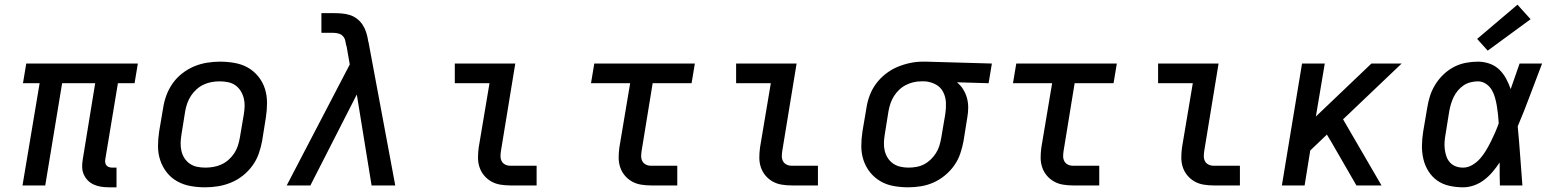

<svg xmlns="http://www.w3.org/2000/svg" viewBox="-20 -791 6640 819"><path d="M445 8Q428 8 411.5 5.5Q395 3 380.5 -3.5Q366 -10 355 -21Q344 -32 337.5 -46.5Q331 -61 330.5 -77.5Q330 -94 333 -111L386 -436H245L173 0H76L149 -436H78L92 -520H568L554 -436H483L429 -111Q428 -104 429 -97Q430 -90 434.5 -85Q439 -80 445.5 -78Q452 -76 459 -76H477V8Z M855 8Q823 8 792.5 2.5Q762 -3 736 -17.5Q710 -32 691.5 -55.5Q673 -79 663.5 -107.5Q654 -136 654 -167.5Q654 -199 659 -231L676 -331Q680 -358 690 -385Q700 -412 717 -436Q734 -460 758 -478.5Q782 -497 808.5 -508Q835 -519 863 -523.5Q891 -528 918 -528Q950 -528 981 -522.5Q1012 -517 1037.5 -502.5Q1063 -488 1082 -464.5Q1101 -441 1110 -412.5Q1119 -384 1119 -352.5Q1119 -321 1114 -289L1098 -189Q1093 -162 1083.5 -135Q1074 -108 1056.5 -84Q1039 -60 1015.5 -41.5Q992 -23 965 -12Q938 -1 910.5 3.5Q883 8 855 8ZM856 -76Q873 -76 890.5 -79Q908 -82 924.5 -89.5Q941 -97 955 -109.5Q969 -122 979 -137Q989 -152 994.5 -169Q1000 -186 1003 -203L1020 -303Q1023 -321 1023.5 -338.5Q1024 -356 1019.5 -373Q1015 -390 1006 -404Q997 -418 983.5 -427.5Q970 -437 952.5 -440.5Q935 -444 917 -444Q900 -444 883 -441Q866 -438 849.5 -430.5Q833 -423 819 -410.5Q805 -398 795 -383Q785 -368 779 -351Q773 -334 770 -317L754 -217Q751 -199 750.5 -181.5Q750 -164 754 -147Q758 -130 767 -116Q776 -102 790 -92.5Q804 -83 821 -79.5Q838 -76 856 -76Z M1203 0 1472 -516 1458 -596H1457Q1455 -608 1452.5 -618.5Q1450 -629 1442.5 -637Q1435 -645 1424 -648Q1413 -651 1401 -651H1351V-723V-735H1401Q1420 -735 1438.5 -733.5Q1457 -732 1473.5 -726.5Q1490 -721 1503.5 -710.5Q1517 -700 1526.5 -685.5Q1536 -671 1541.5 -654.5Q1547 -638 1550 -620Q1550 -618 1550.5 -615.5Q1551 -613 1552 -611L1666 0H1565L1502 -388L1304 0Z M2157 0Q2135 0 2114 -3.5Q2093 -7 2075.5 -17Q2058 -27 2045 -42.5Q2032 -58 2025.5 -77.5Q2019 -97 2019 -118.5Q2019 -140 2022 -162L2068 -436H1920V-520H2178L2117 -148Q2115 -136 2115 -124.5Q2115 -113 2120 -103.5Q2125 -94 2135 -89Q2145 -84 2157 -84H2269V0Z M2757 0Q2735 0 2714 -3.5Q2693 -7 2675.5 -17Q2658 -27 2645 -42.5Q2632 -58 2625.5 -77.5Q2619 -97 2619 -118.5Q2619 -140 2622 -162L2668 -436H2501L2515 -520H2944L2930 -436H2764L2717 -148Q2715 -136 2715 -124.5Q2715 -113 2720 -103.5Q2725 -94 2735 -89Q2745 -84 2757 -84H2869V0Z M3357 0Q3335 0 3314 -3.5Q3293 -7 3275.5 -17Q3258 -27 3245 -42.5Q3232 -58 3225.5 -77.5Q3219 -97 3219 -118.5Q3219 -140 3222 -162L3268 -436H3120V-520H3378L3317 -148Q3315 -136 3315 -124.5Q3315 -113 3320 -103.5Q3325 -94 3335 -89Q3345 -84 3357 -84H3469V0Z M3854 8Q3823 8 3792 2.5Q3761 -3 3735.5 -18Q3710 -33 3691.5 -56Q3673 -79 3663.5 -107.5Q3654 -136 3654 -167.5Q3654 -199 3659 -231L3676 -331Q3680 -358 3690 -384.5Q3700 -411 3717 -434Q3734 -457 3757.5 -475.5Q3781 -494 3807 -505Q3833 -516 3860.5 -522Q3888 -528 3915 -528Q3919 -528 3923 -528Q3927 -528 3931 -528L4211 -520L4197 -436L4062 -440Q4078 -427 4088.5 -410Q4099 -393 4104.5 -373.5Q4110 -354 4110 -332.5Q4110 -311 4106 -289L4090 -189Q4085 -162 4076 -135.5Q4067 -109 4050.5 -85.5Q4034 -62 4011 -43Q3988 -24 3962 -12.5Q3936 -1 3908.5 3.5Q3881 8 3854 8ZM3855 -76Q3872 -76 3889 -79Q3906 -82 3921.5 -90Q3937 -98 3950 -110.5Q3963 -123 3972.5 -138Q3982 -153 3987 -169.5Q3992 -186 3995 -203L4012 -303Q4016 -328 4015 -352.5Q4014 -377 4003.5 -398Q3993 -419 3972 -430.5Q3951 -442 3926 -444H3917Q3915 -444 3913 -444Q3911 -444 3909 -444Q3892 -444 3875.5 -440Q3859 -436 3843.5 -428Q3828 -420 3815 -407.5Q3802 -395 3793 -380.5Q3784 -366 3778.5 -350Q3773 -334 3770 -317L3754 -217Q3751 -199 3750.5 -181.5Q3750 -164 3754 -147.5Q3758 -131 3767 -117Q3776 -103 3789.5 -93.5Q3803 -84 3820 -80Q3837 -76 3855 -76Q3855 -76 3855 -76Q3855 -76 3855 -76Z M4557 0Q4535 0 4514 -3.5Q4493 -7 4475.5 -17Q4458 -27 4445 -42.5Q4432 -58 4425.5 -77.5Q4419 -97 4419 -118.5Q4419 -140 4422 -162L4468 -436H4301L4315 -520H4744L4730 -436H4564L4517 -148Q4515 -136 4515 -124.5Q4515 -113 4520 -103.5Q4525 -94 4535 -89Q4545 -84 4557 -84H4669V0Z M5157 0Q5135 0 5114 -3.5Q5093 -7 5075.5 -17Q5058 -27 5045 -42.5Q5032 -58 5025.5 -77.5Q5019 -97 5019 -118.5Q5019 -140 5022 -162L5068 -436H4920V-520H5178L5117 -148Q5115 -136 5115 -124.5Q5115 -113 5120 -103.5Q5125 -94 5135 -89Q5145 -84 5157 -84H5269V0Z M5448 0 5534 -520H5631L5593 -294L5830 -520H5959L5709 -282L5873 0H5766L5658 -187L5640 -217L5569 -149L5545 0Z M6221 8Q6191 8 6162 1.5Q6133 -5 6110.5 -21Q6088 -37 6073 -61Q6058 -85 6051.5 -113Q6045 -141 6045.5 -171Q6046 -201 6051 -231L6068 -331Q6072 -357 6080 -382Q6088 -407 6102.5 -430.5Q6117 -454 6137.5 -473.5Q6158 -493 6182 -505.5Q6206 -518 6232.5 -523Q6259 -528 6284 -528Q6310 -528 6334 -519.5Q6358 -511 6375.5 -494Q6393 -477 6404.5 -455.5Q6416 -434 6424 -411Q6434 -438 6443 -465.5Q6452 -493 6462 -520H6558Q6532 -453 6507 -385.5Q6482 -318 6454 -252Q6460 -189 6464.5 -126Q6469 -63 6474 0H6378Q6377 -24 6377 -48.5Q6377 -73 6377 -98Q6363 -77 6346.5 -57.5Q6330 -38 6310 -23Q6290 -8 6267 0Q6244 8 6221 8ZM6221 -76Q6241 -76 6260 -87Q6279 -98 6293.5 -114.5Q6308 -131 6319 -149.5Q6330 -168 6339.5 -187Q6349 -206 6357.5 -225.5Q6366 -245 6373 -265Q6372 -284 6370 -302.5Q6368 -321 6365 -339Q6362 -357 6357 -375Q6352 -393 6343 -408Q6334 -423 6318.5 -433.5Q6303 -444 6284 -444Q6269 -444 6253 -440Q6237 -436 6223.5 -427Q6210 -418 6199 -405Q6188 -392 6181 -377.5Q6174 -363 6169.5 -348Q6165 -333 6162 -317L6146 -217Q6143 -201 6142 -185Q6141 -169 6143 -153.5Q6145 -138 6150 -123.5Q6155 -109 6165 -98Q6175 -87 6189.5 -81.5Q6204 -76 6221 -76ZM6326 -575 6281 -625 6453 -771 6509 -709Z"/></svg>

Font: Iosevka SS04 Medium Extended
Style: Italic
Weight: 500
Width: 7
Italic angle: -9°
Monospace: yes
Designer: Belleve Invis
Foundry: Belleve Invis
Version: Version 19.0.0; ttfautohint (v1.8.4)